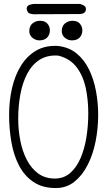

<svg xmlns="http://www.w3.org/2000/svg" viewBox="-20 -958 540 970"><path d="M271 -726Q328 -720 367 -688Q406 -656 430 -606.5Q454 -557 465 -497.5Q476 -438 476 -377Q476 -310 463 -244Q450 -178 423 -125Q396 -72 356 -40Q316 -8 262 -8Q194 -8 148.5 -39Q103 -70 76 -122Q49 -174 37.5 -240.5Q26 -307 26 -377Q26 -448 40.5 -512Q55 -576 85.5 -625.5Q116 -675 162 -702Q208 -729 271 -726ZM275 -677Q220 -681 181 -656.5Q142 -632 118 -586.5Q94 -541 83 -482Q72 -423 72 -359Q72 -302 82.5 -248Q93 -194 115.5 -150.5Q138 -107 173 -81.5Q208 -56 257 -56Q302 -56 334 -83.5Q366 -111 386.5 -158Q407 -205 416.5 -264Q426 -323 426 -385Q426 -454 413 -514.5Q400 -575 367 -618.5Q334 -662 275 -677ZM232 -805Q232 -783 218.5 -768.5Q205 -754 179 -754Q160 -754 144 -767Q128 -780 128 -801Q128 -826 144 -839.5Q160 -853 182 -853Q207 -853 219.5 -838.5Q232 -824 232 -805ZM396 -805Q396 -783 382.5 -768.5Q369 -754 343 -754Q324 -754 308 -767Q292 -780 292 -801Q292 -826 308 -839.5Q324 -853 346 -853Q371 -853 383.5 -838.5Q396 -824 396 -805ZM385 -938Q417 -929 414 -910Q412 -887 380 -887L150 -886Q128 -888 122.5 -894.5Q117 -901 115 -911Q114 -922 120.5 -928.5Q127 -935 150 -938Z"/></svg>

Font: Yomogi
Style: Regular
Weight: 400
Designer: satsuyako
Foundry: satsuyako
Version: Version 3.100